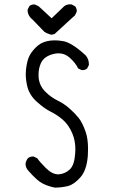

<svg xmlns="http://www.w3.org/2000/svg" viewBox="-20 -835 540 888"><path d="M334.5 -779.8Q335 -781.7 335 -785.6Q335 -789.6 333.3 -795.2Q331.5 -800.8 327.6 -805.7L311 -814.5Q306.6 -814.9 303.2 -814.9Q288.1 -814.9 276.9 -806.2L218.8 -750.5L159.2 -805.7L142.1 -814Q140.1 -814.5 138.7 -814.5Q125 -814.5 116.2 -807.1L107.9 -791Q107.9 -789.6 107.9 -788.3Q107.9 -787.1 107.9 -785.2Q107.9 -783.2 108.2 -780.8Q108.4 -778.3 109.1 -775.9Q109.9 -773.4 110.6 -771.2Q111.3 -769 112.3 -766.8Q113.3 -764.6 114.5 -762.5Q115.7 -760.3 117.2 -758.3Q122.1 -751 130.4 -744.6L185.1 -688Q200.2 -678.2 218.8 -674.3L232.4 -677.7L315.9 -754.4L326.2 -763.2ZM387.2 -146.5Q387.2 -193.4 376 -225.6Q360.8 -268.6 343.8 -289.6Q326.2 -311.5 301.3 -333.5Q276.4 -355.5 246.1 -370.1Q215.8 -384.8 189.5 -411.1Q162.1 -438.5 158.7 -476.1Q158.2 -482.4 158.2 -489.3Q158.2 -518.1 168.9 -542.5Q183.6 -574.7 227.5 -585.4Q239.7 -588.4 251 -588.4Q280.3 -588.4 302.7 -567.9Q330.6 -542.5 341.3 -518.6L356.9 -511.2Q358.9 -510.7 360.4 -510.7Q374 -510.7 382.8 -518.1L391.1 -534.2Q391.1 -536.1 391.1 -538.1Q391.1 -562 376 -579.1Q343.8 -608.9 317.1 -625.5Q290.5 -642.1 270.5 -645Q251 -648.4 233.4 -648.4Q195.8 -648.4 168.9 -633.8Q155.8 -626 144.5 -614.7Q122.1 -591.8 113 -569.8Q104 -547.9 100.1 -511.7Q99.1 -502.4 99.1 -492.7Q99.1 -465.3 106.4 -434.6Q116.7 -394 150.9 -363.8Q186.5 -332 214.6 -318.4Q242.7 -304.7 270 -281.7Q297.9 -257.8 314.9 -216.8Q328.6 -184.1 328.6 -143.6Q328.6 -133.8 327.6 -124Q325.7 -98.1 319.8 -80.1Q313.5 -61 302.2 -50.8Q280.8 -31.2 252.4 -28.8Q250.5 -28.8 248.5 -28.8Q221.2 -28.8 192.1 -57.9Q163.1 -86.9 152.3 -103L136.2 -110.8Q134.3 -111.3 132.8 -111.3Q118.7 -111.3 109.4 -103.5Q100.1 -92.3 98.1 -77.6Q98.1 -58.1 113.3 -43L113.8 -42.5Q151.9 1 177.7 13.9Q203.6 26.9 233.4 32.7Q265.1 32.7 294.4 25.4Q322.8 18.1 352.1 -15.1Q381.3 -48.3 386.2 -115.2Q387.2 -131.8 387.2 -146.5Z"/></svg>

Font: NaikaiFont
Style: Light
Weight: 300
Version: Version 1.89